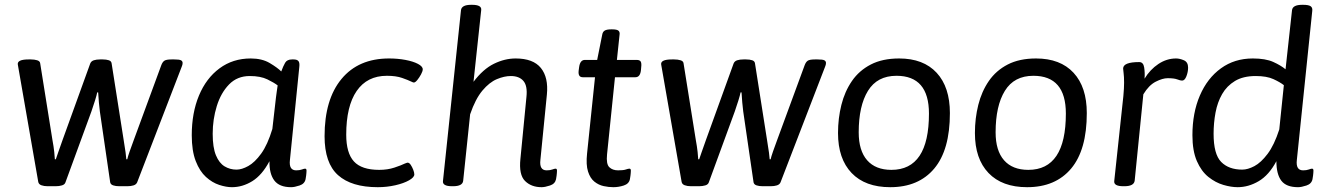

<svg xmlns="http://www.w3.org/2000/svg" viewBox="-20 -772 5500 798"><path d="M178 2Q163 2 152 -2Q141 -6 139 -16L54 -504Q51 -525 99 -525H108Q123 -525 134.5 -521.5Q146 -518 147 -509L198 -190Q203 -163 205.5 -140Q208 -117 208 -110H212Q214 -116 222 -139Q230 -162 240 -190L355 -508Q359 -518 370 -521.5Q381 -525 396 -525H407Q422 -525 432.5 -521.5Q443 -518 444 -508L494 -190Q499 -161 502 -138Q505 -115 505 -110H509Q511 -120 519 -143Q527 -166 536 -190L650 -500Q655 -514 663 -519.5Q671 -525 693 -525H704Q725 -525 732 -521.5Q739 -518 739 -510Q739 -503 735 -494L550 -14Q546 -5 535 -1.5Q524 2 509 2H476Q461 2 450.5 -1.5Q440 -5 438 -14L395 -309Q393 -324 391 -346.5Q389 -369 388 -388H384Q382 -377 375 -354.5Q368 -332 360 -309L252 -14Q249 -5 237.5 -1.5Q226 2 211 2Z M944 6Q920 6 891 -3.5Q862 -13 836 -36.5Q810 -60 793.5 -102.5Q777 -145 777 -210Q777 -303 807 -375Q837 -447 892.5 -488Q948 -529 1022 -529Q1069 -529 1101 -510Q1133 -491 1149 -475Q1157 -497 1165 -511Q1173 -525 1194 -525H1200Q1215 -525 1220.5 -518Q1226 -511 1224 -494L1185 -107Q1180 -64 1211 -64Q1225 -64 1234.5 -67.5Q1244 -71 1248 -71Q1254 -71 1254 -63Q1254 -62 1253.5 -53Q1253 -44 1250 -27Q1246 -8 1225 -1Q1204 6 1190 6Q1141 6 1120 -22Q1099 -50 1100 -102Q1069 -44 1028.5 -19Q988 6 944 6ZM963 -67Q985 -67 1012 -82Q1039 -97 1065.5 -133.5Q1092 -170 1112 -236L1127 -367Q1129 -381 1130.5 -393Q1132 -405 1134 -417Q1120 -428 1091.5 -442Q1063 -456 1018 -456Q966 -456 932 -421Q898 -386 881 -331Q864 -276 864 -216Q864 -159 877.5 -126.5Q891 -94 913.5 -80.5Q936 -67 963 -67Z M1550 6Q1441 6 1385 -44Q1329 -94 1329 -206Q1329 -359 1399.5 -444Q1470 -529 1597 -529Q1633 -529 1665 -523Q1697 -517 1717 -506.5Q1737 -496 1737 -484Q1737 -476 1730 -463Q1723 -450 1714.5 -439.5Q1706 -429 1700 -429Q1697 -429 1689 -433Q1677 -439 1651.5 -448Q1626 -457 1588 -457Q1506 -457 1462.5 -394Q1419 -331 1419 -212Q1419 -136 1451 -101Q1483 -66 1556 -66Q1591 -66 1619.5 -75.5Q1648 -85 1662 -92Q1667 -94 1670 -95Q1673 -96 1674 -96Q1681 -96 1687 -87Q1693 -78 1697.5 -66.5Q1702 -55 1702 -47Q1702 -35 1680 -22.5Q1658 -10 1623 -2Q1588 6 1550 6Z M2231 6Q2188 6 2162 -20Q2136 -46 2143 -112L2168 -369Q2173 -415 2155.5 -435.5Q2138 -456 2103 -456Q2076 -456 2045 -443Q2014 -430 1985 -395.5Q1956 -361 1934 -297L1905 -20Q1902 2 1863 2H1859Q1819 2 1821 -19L1896 -730Q1899 -752 1938 -752H1942Q1983 -752 1980 -730L1948 -432Q1988 -485 2033 -507Q2078 -529 2123 -529Q2196 -529 2228 -489.5Q2260 -450 2253 -379L2226 -107Q2221 -64 2252 -64Q2266 -64 2275.5 -67.5Q2285 -71 2289 -71Q2295 -71 2295 -63Q2295 -62 2294.5 -53Q2294 -44 2291 -27Q2287 -8 2266 -1Q2245 6 2231 6Z M2529 6Q2510 6 2489 1.5Q2468 -3 2450.5 -17Q2433 -31 2424 -59Q2415 -87 2420 -134L2453 -451H2402Q2382 -451 2385 -478L2387 -493Q2391 -523 2411 -523H2462L2483 -628Q2485 -640 2493.5 -645Q2502 -650 2521 -650H2524Q2544 -650 2550.5 -644.5Q2557 -639 2555 -627L2544 -523H2626Q2639 -523 2643 -516Q2647 -509 2645 -493L2644 -481Q2641 -451 2621 -451H2536L2503 -130Q2499 -90 2512.5 -77Q2526 -64 2549 -64Q2571 -64 2581 -67.5Q2591 -71 2596 -71Q2602 -71 2602 -63Q2602 -62 2601.5 -53Q2601 -44 2598 -27Q2594 -8 2572.5 -1Q2551 6 2529 6Z M2852 2Q2837 2 2826 -2Q2815 -6 2813 -16L2728 -504Q2725 -525 2773 -525H2782Q2797 -525 2808.5 -521.5Q2820 -518 2821 -509L2872 -190Q2877 -163 2879.5 -140Q2882 -117 2882 -110H2886Q2888 -116 2896 -139Q2904 -162 2914 -190L3029 -508Q3033 -518 3044 -521.5Q3055 -525 3070 -525H3081Q3096 -525 3106.5 -521.5Q3117 -518 3118 -508L3168 -190Q3173 -161 3176 -138Q3179 -115 3179 -110H3183Q3185 -120 3193 -143Q3201 -166 3210 -190L3324 -500Q3329 -514 3337 -519.5Q3345 -525 3367 -525H3378Q3399 -525 3406 -521.5Q3413 -518 3413 -510Q3413 -503 3409 -494L3224 -14Q3220 -5 3209 -1.5Q3198 2 3183 2H3150Q3135 2 3124.5 -1.5Q3114 -5 3112 -14L3069 -309Q3067 -324 3065 -346.5Q3063 -369 3062 -388H3058Q3056 -377 3049 -354.5Q3042 -332 3034 -309L2926 -14Q2923 -5 2911.5 -1.5Q2900 2 2885 2Z M3680 6Q3576 6 3519.5 -53Q3463 -112 3463 -219Q3463 -280 3477 -336Q3491 -392 3521 -435.5Q3551 -479 3599.5 -504Q3648 -529 3717 -529Q3818 -529 3873 -469.5Q3928 -410 3928 -302Q3928 -149 3863 -71.5Q3798 6 3680 6ZM3685 -66Q3841 -66 3841 -300Q3841 -457 3706 -457Q3626 -457 3587.5 -394.5Q3549 -332 3549 -222Q3549 -146 3584 -106Q3619 -66 3685 -66Z M4249 6Q4145 6 4088.5 -53Q4032 -112 4032 -219Q4032 -280 4046 -336Q4060 -392 4090 -435.5Q4120 -479 4168.5 -504Q4217 -529 4286 -529Q4387 -529 4442 -469.5Q4497 -410 4497 -302Q4497 -149 4432 -71.5Q4367 6 4249 6ZM4254 -66Q4410 -66 4410 -300Q4410 -457 4275 -457Q4195 -457 4156.5 -394.5Q4118 -332 4118 -222Q4118 -146 4153 -106Q4188 -66 4254 -66Z M4649 2Q4609 2 4611 -19L4649 -373Q4652 -406 4652 -428Q4652 -454 4650 -468Q4648 -482 4648 -487Q4648 -514 4715 -514Q4732 -514 4735.5 -491.5Q4739 -469 4737 -445Q4760 -483 4794.5 -506Q4829 -529 4868 -529Q4883 -529 4900.5 -521.5Q4918 -514 4918 -491Q4918 -473 4911 -455Q4904 -437 4893 -437Q4886 -437 4873 -442Q4860 -447 4833 -447Q4812 -447 4783.5 -432.5Q4755 -418 4732 -380L4696 -21Q4693 2 4653 2Z M5124 6Q5097 6 5064.5 -3.5Q5032 -13 5002.5 -36.5Q4973 -60 4954.5 -102.5Q4936 -145 4936 -210Q4936 -303 4967 -375Q4998 -447 5054.5 -488Q5111 -529 5187 -529Q5240 -529 5272 -514.5Q5304 -500 5323 -484L5350 -730Q5353 -752 5392 -752H5396Q5419 -752 5427.5 -746Q5436 -740 5434 -726L5370 -107Q5365 -64 5396 -64Q5410 -64 5419.5 -67.5Q5429 -71 5433 -71Q5439 -71 5439 -63Q5439 -62 5438.5 -53Q5438 -44 5435 -27Q5431 -8 5410 -1Q5389 6 5375 6Q5326 6 5305.5 -21Q5285 -48 5285 -102Q5254 -44 5211.5 -19Q5169 6 5124 6ZM5143 -67Q5166 -67 5193.5 -81.5Q5221 -96 5248.5 -132.5Q5276 -169 5297 -234L5316 -418Q5301 -430 5273 -443Q5245 -456 5199 -456Q5147 -456 5113 -435.5Q5079 -415 5059.5 -381Q5040 -347 5032 -304Q5024 -261 5024 -216Q5024 -131 5055.5 -99Q5087 -67 5143 -67Z"/></svg>

Font: Asap
Style: Italic
Weight: 400
Italic angle: -6°
Designer: Pablo Cosgaya
Foundry: Omnibus-Type
Version: Version 3.001; ttfautohint (v1.8.3)